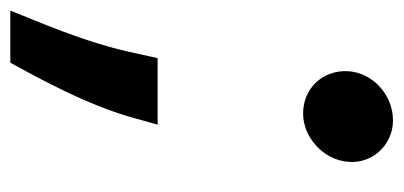

<svg xmlns="http://www.w3.org/2000/svg" viewBox="-237 -363 759 361"><g transform="rotate(90 142.5 -182.5)"><path d="M185.4 -60.4 196.4 -99.4H71.4L62.5 -59.7C43 36.9 -2.5 137.1 -18.1 177.6H79.9C103.3 134.2 160.9 33.4 185.4 -60.4ZM95.9 -458.1C93 -410.5 127.5 -372.9 175.4 -372.9C219.8 -372.9 262.8 -410.5 266.3 -458.1C270.2 -503.9 233.7 -541.9 188.2 -541.9C141 -541.9 99.1 -504.6 95.9 -458.1Z"/></g></svg>

Font: Magic Ui Pro
Style: Bold Italic
Weight: 700
Italic angle: -9.39999°
Designer: Stefan Endress, Andreas Faust
Version: Version 1.000;FEAKit 1.0